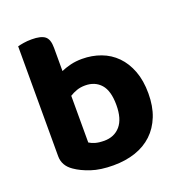

<svg xmlns="http://www.w3.org/2000/svg" viewBox="-124 -765 829 885"><g transform="rotate(-20 291.0 -322.5)"><path d="M314 -496Q363 -496 406 -480Q449 -464 480.5 -432Q512 -400 530 -352.5Q548 -305 548 -242Q548 -179 529 -131Q510 -83 475.5 -50.5Q441 -18 392.5 -1.5Q344 15 284 15Q221 15 176 0Q131 -15 101 -36Q58 -65 58 -112V-651Q69 -654 87 -657Q105 -660 127 -660Q172 -660 191.5 -645Q211 -630 211 -588V-474Q231 -483 257 -489.5Q283 -496 314 -496ZM286 -376Q263 -376 244.5 -369.5Q226 -363 210 -353V-124Q222 -116 240 -111Q258 -106 282 -106Q332 -106 361.5 -140Q391 -174 391 -242Q391 -312 362.5 -344Q334 -376 286 -376Z"/></g></svg>

Font: Baloo Da 2
Style: Bold
Weight: 700
Designer: Noopur Datye, Sulekha Rajkumar and Ek Type
Foundry: Ek Type
Version: Version 1.640;hotconv 1.0.111;makeotfexe 2.5.65597; ttfautoh